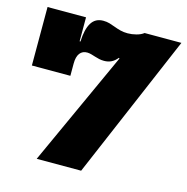

<svg xmlns="http://www.w3.org/2000/svg" viewBox="-112 -877 955 983"><g transform="rotate(15 365.5 -385.5)"><path d="M731 -765 404.5 0H169L494 -712L536 -765ZM230 -638Q232.5 -703.5 253.2 -737.2Q274 -771 316 -771Q334 -771 349.5 -766.5Q365 -762 380.5 -756Q396 -750 413.5 -745.5Q431 -741 452 -741Q474 -741 497.8 -747.2Q521.5 -753.5 536 -765L458.5 -598.5L441.5 -608Q427 -590 410 -581.8Q393 -573.5 372 -573.5Q358 -573.5 345.8 -576.2Q333.5 -579 322.5 -582.5Q311.5 -586 301 -589Q290.5 -592 279.5 -592.5Q253.5 -593 239.5 -574.5Q225.5 -556 225.5 -519.5L195 -638ZM225.5 -765V-455H21.5V-765Z"/></g></svg>

Font: Hepta Slab ExtraLight ExtraBold
Style: Regular
Weight: 800
Version: Version 1.102